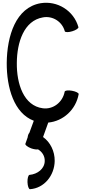

<svg xmlns="http://www.w3.org/2000/svg" viewBox="-20 -848 613 1369"><path d="M539 -655C506 -772 389 -845 269 -825C93 -794 30 -593 28 -400C27 -223 80 -40 221 13L189 100C184 104 179 116 177 132L161 177C158 186 177 200 203 210C223 217 241 219 251 217C280 234 300 264 299 300C298 355 248 394 190 399C182 400 175 423 176 451C177 479 185 501 194 501C295 494 368 404 370 300C371 230 338 165 287 129L324 26C431 16 521 -66 541 -177C542 -185 521 -196 493 -201C466 -206 442 -203 441 -194C427 -119 359 -66 285 -76C149 -94 98 -250 100 -400C101 -547 151 -701 286 -724C356 -737 424 -693 442 -625C445 -617 469 -617 495 -625C522 -633 542 -647 539 -655Z"/></svg>

Font: Nupuram Condensed Medium
Style: Regular
Weight: 500
Width: 3
Designer: Santhosh Thottingal (santhosh.thottingal@gmail.com)
Foundry: SMC
Version: Version 1.000